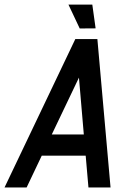

<svg xmlns="http://www.w3.org/2000/svg" viewBox="-20 -829 509 849"><path d="M209 -234.4H350.6L329.1 -485.8ZM410.6 -656.2 468.8 0H371.1L358.9 -140.6H164.6L97.7 0H0L313 -656.2ZM388.2 -808.6 402.8 -703.6 332.5 -703.1 282.7 -808.6Z"/></svg>

Font: Lambda
Style: Italic
Weight: 400
Italic angle: -11°
Designer: GGBotNet
Version: 0.22